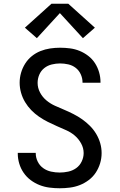

<svg xmlns="http://www.w3.org/2000/svg" viewBox="-20 -998 640 1026"><path d="M299 8Q272 8 244.5 4.5Q217 1 191.5 -9Q166 -19 144 -35.5Q122 -52 106.5 -74.5Q91 -97 83 -123.5Q75 -150 75 -177Q75 -178 75 -179Q75 -180 75 -181H171Q171 -180 171 -179.5Q171 -179 171 -179Q171 -156 181.5 -134.5Q192 -113 211 -99.5Q230 -86 253 -81Q276 -76 299 -76Q322 -76 345 -81Q368 -86 387 -99.5Q406 -113 416.5 -135Q427 -157 427 -180Q427 -207 413.5 -231.5Q400 -256 379.5 -273.5Q359 -291 334 -302Q309 -313 284 -324Q259 -335 235 -347Q211 -359 188.5 -374.5Q166 -390 147 -409.5Q128 -429 114 -452.5Q100 -476 92.5 -502.5Q85 -529 85 -556Q85 -583 92.5 -609Q100 -635 114.5 -658Q129 -681 150 -698Q171 -715 196 -725Q221 -735 247.5 -739Q274 -743 301 -743Q328 -743 354.5 -739.5Q381 -736 405.5 -726Q430 -716 451.5 -699.5Q473 -683 487.5 -660.5Q502 -638 509.5 -612Q517 -586 517 -560Q517 -559 517 -558Q517 -557 517 -556H421Q421 -556 421 -556.5Q421 -557 421 -558Q421 -580 411.5 -601Q402 -622 384.5 -635.5Q367 -649 345 -654Q323 -659 301 -659Q279 -659 256.5 -653.5Q234 -648 216.5 -634Q199 -620 190 -599Q181 -578 181 -555Q181 -528 194 -503.5Q207 -479 228 -461.5Q249 -444 273.5 -433Q298 -422 323 -411.5Q348 -401 372.5 -388.5Q397 -376 419 -360.5Q441 -345 460.5 -325.5Q480 -306 494 -282.5Q508 -259 515.5 -233Q523 -207 523 -180Q523 -152 515 -125.5Q507 -99 492 -76Q477 -53 454.5 -36Q432 -19 406.5 -9Q381 1 353.5 4.5Q326 8 299 8ZM177 -794 113 -850 255 -978H345L487 -850L423 -794L300 -928Z"/></svg>

Font: Iosevka SS04 Medium Extended
Style: Regular
Weight: 500
Width: 7
Monospace: yes
Designer: Belleve Invis
Foundry: Belleve Invis
Version: Version 19.0.0; ttfautohint (v1.8.4)